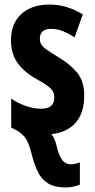

<svg xmlns="http://www.w3.org/2000/svg" viewBox="-20 -577 414 837"><path d="M267.1 240.2Q217.3 240.2 188.2 221.7Q159.2 203.1 143.3 168.9Q127.4 134.8 116.2 87.9Q104 38.6 85.7 18.3Q67.4 -2 43.9 -13.2Q39.1 -15.6 35.2 -17.6Q31.2 -19.5 28.8 -21V-147Q55.2 -128.9 89.8 -116Q124.5 -103 160.2 -103Q216.8 -103 216.8 -152.8Q216.8 -166.5 210.9 -178Q205.1 -189.5 187.5 -202.6Q169.9 -215.8 134.8 -234.9Q84.5 -263.7 56.2 -303.2Q27.8 -342.8 27.8 -401.9Q27.8 -474.1 72.8 -515.6Q117.7 -557.1 195.8 -557.1Q235.8 -557.1 271.2 -546.1Q306.6 -535.2 340.8 -514.2L305.2 -414.1Q281.7 -429.7 255.9 -440.4Q230 -451.2 203.1 -451.2Q153.8 -451.2 153.8 -408.2Q153.8 -394 159.7 -383.8Q165.5 -373.5 182.9 -361.1Q200.2 -348.6 233.9 -328.1Q284.2 -298.8 315.7 -261Q347.2 -223.1 347.2 -160.2Q347.2 -85 309.8 -42.2Q272.5 0.5 204.1 7.8Q218.3 24.4 226.1 57.1Q235.8 98.6 250.2 118.9Q264.6 139.2 290 139.2Q303.7 139.2 312.5 136Q321.3 132.8 328.1 130.9V228Q316.9 232.4 301.3 236.3Q285.6 240.2 267.1 240.2Z"/></svg>

Font: Open Sans Condensed
Style: Bold
Weight: 700
Width: 3
Designer: Monotype Design Team
Foundry: Monotype Imaging Inc.
Version: Version 3.003; ttfautohint (v1.8.4)